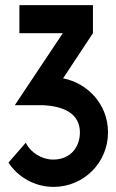

<svg xmlns="http://www.w3.org/2000/svg" viewBox="-20 -720 455 752"><path d="M13 -83C51 -26 116 12 190 12C308 12 403 -83 403 -201C403 -319 315 -395 232 -412L227 -413L344 -590V-700H56V-590H226L38 -308H148C232 -304 293 -274 293 -201C293 -147 259 -95 188 -95C144 -95 100 -122 81 -161Z"/></svg>

Font: Advent Pro
Style: Bold
Weight: 700
Designer: Andreas Kalpakidis
Foundry: Andreas Kalpakidis
Version: Version 2.002 2008